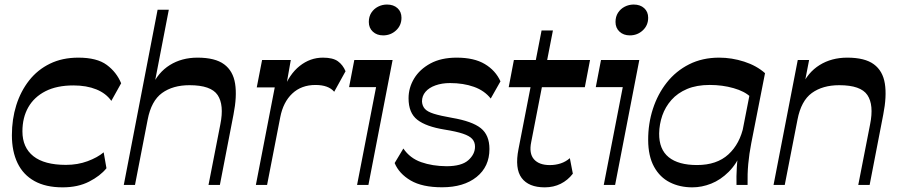

<svg xmlns="http://www.w3.org/2000/svg" viewBox="-20 -815 3966 846"><path d="M255.9 10.5Q181.7 10.5 132 -17.1Q82.2 -44.7 57.3 -96.4Q32.4 -148.1 32.4 -219.1Q32.4 -289.8 51.7 -351.4Q71.1 -413 108.3 -460.4Q145.5 -507.8 200.1 -534.4Q254.7 -561 325.1 -561Q407.3 -561 450.4 -529Q493.6 -497.1 513.8 -448.1L470.5 -370.5Q447.2 -403.8 404.3 -421.2Q361.3 -438.6 303.6 -438.6Q230.6 -438.6 180.4 -413.1Q130.3 -387.5 104.5 -342.1Q78.8 -296.6 78.8 -236.1Q78.8 -165.2 127.1 -126.8Q175.4 -88.5 270.5 -88.5Q322.2 -88.5 365.8 -104.7Q409.5 -120.9 436.8 -143.8L449.1 -73.7Q421.8 -39.8 372.6 -14.7Q323.4 10.5 255.9 10.5Z M525.4 0 674.4 -772H723.8L651.9 -399.8L648.4 -432.8Q675.8 -495.6 728.3 -528.3Q780.8 -561 850.3 -561Q927.9 -561 967.5 -531.7Q1007.1 -502.4 1015.9 -446.6Q1024.8 -390.8 1008.8 -310.1L948.8 0H898.7L950.9 -267.3Q968.1 -352.6 939 -396.1Q909.9 -439.6 815 -439.6Q741.7 -439.6 694.1 -405.2Q646.5 -370.7 630.7 -288L574.8 0Z M1107.4 0 1190.6 -429.8H1111.3L1134.8 -550.5H1261.3L1234.4 -397.8L1228.1 -417.9Q1254.4 -487.9 1300.5 -524.4Q1346.6 -561 1402.9 -561Q1446.8 -561 1468.8 -545.1Q1490.8 -529.3 1502.6 -501.1L1452.6 -410.7Q1427.1 -440.6 1370.1 -440.6Q1308 -440.6 1267.8 -402.8Q1227.7 -365.1 1214.9 -298.7L1156.8 0Z M1668.2 -659.1Q1640.5 -659.1 1622.8 -675.5Q1605.1 -691.9 1605.1 -718.2Q1605.1 -741.7 1616.1 -758.8Q1627.2 -776 1645.6 -785.5Q1664 -795 1685.2 -795Q1713.9 -795 1731.4 -779.1Q1749 -763.2 1749 -736.8Q1749 -703.1 1725.2 -681.1Q1701.4 -659.1 1668.2 -659.1ZM1553.3 0 1637.1 -431.2H1518.2L1541.1 -550.5H1709.9L1603.3 0Z M1927.7 10.2Q1840.6 10.2 1789.5 -19.7Q1738.4 -49.7 1718.9 -96.6L1757.3 -160.6Q1786.3 -117.9 1835.8 -100.5Q1885.2 -83.1 1947.2 -82.6Q2013.6 -82.6 2043.3 -108.9Q2073 -135.3 2073 -168.8Q2073 -189.1 2060.8 -202.7Q2048.7 -216.2 2019.8 -225.9Q1990.9 -235.7 1938.9 -244Q1857.3 -257.2 1818.8 -287.3Q1780.2 -317.4 1780.2 -381.7Q1780.2 -428.4 1804.7 -469Q1829.2 -509.6 1876.4 -535.3Q1923.7 -561 1992.4 -561Q2069 -561 2116.2 -532.8Q2163.4 -504.7 2185.2 -456.6L2142.3 -380.8Q2114.6 -415.9 2068.2 -432.4Q2021.9 -449 1962.8 -449Q1927.2 -449 1898.8 -438.8Q1870.4 -428.7 1854.9 -410.5Q1839.4 -392.3 1839.4 -368.1Q1840.4 -348.7 1851.9 -335.6Q1863.3 -322.6 1892.1 -313.6Q1920.9 -304.7 1971.6 -295.8Q2060.6 -280.6 2098.6 -250.2Q2136.6 -219.8 2136.6 -158.3Q2136.6 -80.6 2079.9 -35.2Q2023.2 10.2 1927.7 10.2Z M2380.1 10.5Q2309.4 10.5 2278.5 -30.9Q2247.7 -72.3 2264.6 -158L2366.3 -680.8H2416.3L2320.7 -189.3Q2310.3 -139 2332.7 -113.3Q2355.2 -87.6 2402.6 -87.6Q2427.9 -87.6 2450.5 -95Q2473 -102.4 2490.9 -118.1L2504.1 -49.7Q2481.9 -20.9 2450.5 -5.2Q2419.1 10.5 2380.1 10.5ZM2221.5 -430.9 2244.3 -550.5H2579.8L2556.9 -430.9Z M2755.2 -659.1Q2727.5 -659.1 2709.8 -675.5Q2692.1 -691.9 2692.1 -718.2Q2692.1 -741.7 2703.1 -758.8Q2714.2 -776 2732.6 -785.5Q2751 -795 2772.2 -795Q2800.9 -795 2818.4 -779.1Q2836 -763.2 2836 -736.8Q2836 -703.1 2812.2 -681.1Q2788.4 -659.1 2755.2 -659.1ZM2640.3 0 2724.1 -431.2H2605.2L2628.1 -550.5H2796.9L2690.3 0Z M3287.3 -387.5Q3261.6 -412.6 3212.4 -426.6Q3163.3 -440.7 3107.4 -440.7Q3049.6 -440.7 3007.6 -423Q2965.6 -405.2 2938.5 -374.6Q2911.4 -343.9 2898.2 -305.8Q2885.1 -267.7 2884.4 -226.9Q2883.7 -157 2926.4 -122.4Q2969.1 -87.8 3051.3 -87.8Q3138.3 -87.8 3189.4 -134.6Q3240.6 -181.4 3256.9 -261.6L3249.7 -148.8Q3226.3 -93.2 3190.7 -57.7Q3155.1 -22.3 3113.7 -5.9Q3072.4 10.5 3030.7 10.5Q2975.1 10.5 2931.3 -11.7Q2887.4 -33.8 2861.9 -80.3Q2836.3 -126.8 2836 -198.1Q2835.7 -269.8 2856.8 -335.1Q2878 -400.5 2918.1 -451.3Q2958.2 -502.2 3016.5 -531.6Q3074.8 -561 3148.7 -561Q3204.6 -561 3259.1 -543.4Q3313.6 -525.8 3350.9 -492.6ZM3225.2 0Q3224.2 -38 3226.6 -78.3Q3228.9 -118.6 3237.9 -168L3303.2 -501.8L3350.9 -492.6L3290.3 -184.2Q3281 -136.4 3277 -92.6Q3273 -48.8 3274 0Z M3388.4 0 3495.1 -550.5H3545.1L3515.9 -399.8L3511.4 -432.8Q3538.8 -495.6 3591.3 -528.3Q3643.8 -561 3713.3 -561Q3790.9 -561 3830.5 -531.7Q3870.1 -502.4 3878.9 -446.6Q3887.8 -390.8 3871.8 -310.1L3811.8 0H3761.7L3813.9 -267.3Q3831.1 -352.6 3802 -396.1Q3772.9 -439.6 3678 -439.6Q3604.7 -439.6 3557.2 -405.2Q3509.8 -370.7 3494 -288L3437.8 0Z"/></svg>

Font: Savate ExtraLight
Style: Italic
Weight: 200
Italic angle: -11°
Designer: Max Esnée
Foundry: Plomb Type
Version: Version 2.000